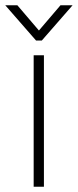

<svg xmlns="http://www.w3.org/2000/svg" viewBox="-32 -710 296 730"><path d="M105 -556 -12 -690H34L116 -594L198 -690H244L127 -556ZM96 -500H135V0H96Z"/></svg>

Font: Haskoy ExtraLight
Style: Regular
Weight: 200
Designer: Ertekin Erdin
Foundry: Ertekin Erdin
Version: Version 2.000; ttfautohint (v1.8.4.7-5d5b)